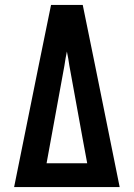

<svg xmlns="http://www.w3.org/2000/svg" viewBox="-20 -755 540 775"><path d="M37 0 136 -490 186 -735H314L364 -490L463 0ZM332 -96 314 -193 260 -490Q258 -504 255.5 -518.5Q253 -533 250 -547Q247 -533 244.5 -518.5Q242 -504 240 -490L168 -96Z"/></svg>

Font: Iosevka SS04
Style: Bold
Weight: 700
Monospace: yes
Designer: Belleve Invis
Foundry: Belleve Invis
Version: Version 19.0.0; ttfautohint (v1.8.4)